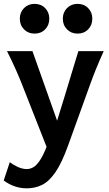

<svg xmlns="http://www.w3.org/2000/svg" viewBox="-26 -769 577 1018"><path d="M294.9 -78.1 238.3 53.7 89.4 -324.7Q76.2 -358.4 57.9 -399.7Q39.6 -440.9 11.2 -498H146ZM453.1 -324.7 335.9 0Q302.2 94.2 268.1 143.8Q233.9 193.4 196.8 211.4Q159.7 229.5 116.2 229.5Q49.8 229.5 -6.3 188L25.9 90.8Q41.5 103.5 66.9 115.5Q92.3 127.4 116.2 127.4Q133.8 127.4 150.9 117.7Q168 107.9 186.5 79.8Q205.1 51.8 226.1 -3.4Q234.4 -24.9 250.5 -60.5Q266.6 -96.2 275.9 -126Q295.9 -189.9 316.7 -258.3Q337.4 -326.7 356.4 -389.2Q375.5 -451.7 389.6 -498H523.9Q498.5 -441.4 481.9 -400.1Q465.3 -358.9 453.1 -324.7ZM307.1 -669.9Q307.1 -703.6 329.3 -726.1Q351.6 -748.5 385.3 -748.5Q419.4 -748.5 441.4 -726.1Q463.4 -703.6 463.4 -669.9Q463.4 -635.7 441.4 -613.3Q419.4 -590.8 385.3 -590.8Q351.6 -590.8 329.3 -613.3Q307.1 -635.7 307.1 -669.9ZM79.1 -669.9Q79.1 -703.6 101.3 -726.1Q123.5 -748.5 157.2 -748.5Q191.4 -748.5 213.4 -726.1Q235.4 -703.6 235.4 -669.9Q235.4 -635.7 213.4 -613.3Q191.4 -590.8 157.2 -590.8Q123.5 -590.8 101.3 -613.3Q79.1 -635.7 79.1 -669.9Z"/></svg>

Font: Kanchenjunga
Style: Bold
Weight: 700
Designer: Becca Hirsbrunner Spalinger
Foundry: SIL International
Version: Version 2.001